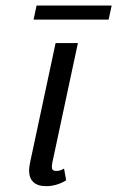

<svg xmlns="http://www.w3.org/2000/svg" viewBox="-20 -653 417 682"><path d="M110 -633.3 99.2 -583.3H365.8L376.7 -633.3ZM215 -12.5 207.5 -54.2C201.7 -50.8 193.3 -45.8 180.8 -45.8C168.3 -45.8 164.2 -50 164.2 -60.8C164.2 -65 165 -69.2 165.8 -75L256.7 -500H177.5L86.7 -75C85 -65 83.3 -56.7 83.3 -48.3C83.3 -12.5 102.5 8.3 144.2 8.3C178.3 8.3 204.2 -5.8 215 -12.5Z"/></svg>

Font: BoonHome
Style: Book Oblique
Weight: 400
Italic angle: -12°
Designer: Sungsit Sawaiwan
Foundry: Sungsit Sawaiwan
Version: Version 0.2